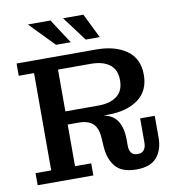

<svg xmlns="http://www.w3.org/2000/svg" viewBox="-95 -970 971 1063"><g transform="rotate(-10 390.5 -438.5)"><path d="M267 -748 133 -886H260L350 -748ZM434 -748 331 -886H445L513 -748ZM32 0V-68H120V-615H34V-684H481Q587 -684 652 -638Q717 -592 717 -501Q717 -410 653 -363.5Q589 -317 484 -317H458Q513 -306 537 -266Q561 -226 561 -162V-129Q561 -105 571.5 -89.5Q582 -74 608 -74Q633 -74 644 -89.5Q655 -105 655 -129V-266H737V-143Q737 -74 701 -32.5Q665 9 587 9Q506 9 470 -33Q434 -75 429 -145L426 -193Q423 -252 396 -277Q369 -302 317 -302H254V-68H345V0ZM439 -611H254V-376H439Q506 -376 544 -405Q582 -434 582 -493Q582 -553 544 -582Q506 -611 439 -611Z"/></g></svg>

Font: Montagu Slab 16pt Medium
Style: Regular
Weight: 500
Designer: Florian Karsten
Foundry: Florian Karsten
Version: Version 1.000; ttfautohint (v1.8.3)